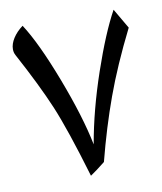

<svg xmlns="http://www.w3.org/2000/svg" viewBox="-69 -760 574 681"><g transform="rotate(-10 218.0 -419.0)"><path d="M204.1 -134.8Q152.3 -309.6 116 -396Q79.6 -482.4 14.6 -603Q9.3 -612.8 9.3 -624.5Q9.3 -643.6 22.2 -663.8Q35.2 -684.1 57.6 -700.7Q103.5 -630.4 158 -487.8Q212.4 -345.2 232.9 -242.7Q253.9 -362.8 298.8 -494.1Q343.8 -625.5 385.3 -700.7L427.2 -628.9Q364.7 -503.9 326.7 -399.2Q288.6 -294.4 257.8 -174.8Q226.1 -149.4 204.1 -134.8ZM139.2 -702.6Z"/></g></svg>

Font: Noto Naskh Arabic UI
Style: Regular
Weight: 400
Designer: Monotype Design team
Foundry: Monotype Imaging Inc.
Version: Version 1.05